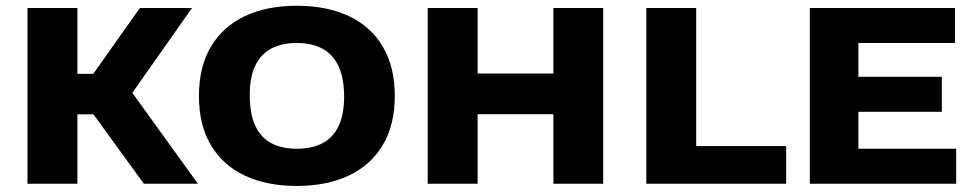

<svg xmlns="http://www.w3.org/2000/svg" viewBox="-20 -622 3299 650"><path d="M467 0 247 -303 453.5 -595H630L412 -285L415.5 -325L650 0ZM73 0V-595H242V0ZM218.5 -235V-372H312.5V-235Z M985 7.5Q883.5 7.5 809.2 -27.2Q735 -62 694.2 -130.2Q653.5 -198.5 653.5 -297Q653.5 -396 694.2 -464.2Q735 -532.5 809.2 -567.5Q883.5 -602.5 985 -602.5Q1086.5 -602.5 1161 -567.5Q1235.5 -532.5 1276 -464Q1316.5 -395.5 1316.5 -297Q1316.5 -199 1275.8 -130.8Q1235 -62.5 1160.5 -27.5Q1086 7.5 985 7.5ZM985 -118.5Q1036 -118.5 1071.8 -137.2Q1107.5 -156 1126.2 -195.2Q1145 -234.5 1145 -294.5Q1145 -357.5 1126 -398Q1107 -438.5 1071 -457.5Q1035 -476.5 985 -476.5Q935 -476.5 899.2 -458Q863.5 -439.5 844.5 -400.5Q825.5 -361.5 825.5 -300.5Q825.5 -236.5 844.2 -196.2Q863 -156 898.5 -137.2Q934 -118.5 985 -118.5Z M1428 0V-595H1597V-373H1853.5V-595H2022V0H1853.5V-235.5H1597V0Z M2168 0V-595H2337V-127.5H2641.5V0Z M2721.5 0V-595H3213V-476.5H2886V-118.5H3217V0ZM2811.5 -243.5V-362H3168.5V-243.5Z"/></svg>

Font: Encode Sans SC SemiExpanded
Style: Bold
Weight: 700
Width: 6
Designer: Multiple Designers
Foundry: Impallari Type
Version: Version 3.002